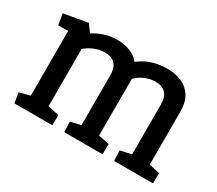

<svg xmlns="http://www.w3.org/2000/svg" viewBox="-96 -680 987 874"><g transform="rotate(30 397.5 -243.5)"><path d="M44 0 35 -53 91 -68V-408L39 -407L29 -465L154 -487L183 -448Q207 -464 239.5 -474.5Q272 -485 303 -485Q341 -485 372 -473.5Q403 -462 423 -437Q450 -458 476 -468Q502 -478 525.5 -481.5Q549 -485 567 -485Q612 -485 645.5 -470Q679 -455 698 -424.5Q717 -394 717 -347V-67L773 -54L772 0H568L566 -54L624 -67V-329Q624 -369 605 -388Q586 -407 551 -407Q525 -407 497.5 -395.5Q470 -384 451 -364V-66L508 -54L507 0H306L304 -54L358 -67V-329Q358 -369 339 -388Q320 -407 285 -407Q255 -407 227 -394Q199 -381 185 -367V-67L244 -54L243 0Z"/></g></svg>

Font: Kreon Light
Style: Regular
Weight: 400
Version: Version 2.002